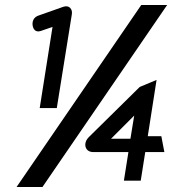

<svg xmlns="http://www.w3.org/2000/svg" viewBox="-20 -672 685 764"><path d="M110 -570C112 -558 120 -541 143 -549L189 -565L138 -242H206L266 -616C269 -635 256 -653 232 -645L133 -610C115 -604 107 -588 110 -570ZM46 72H149L645 -652H542ZM333 -126C315 -108 316 -85 329 -74C334 -70 341 -67 349 -67H491L473 47H540L558 -67H634L622 -130H568L603 -354L536 -326ZM422 -120 514 -212 499 -120Z"/></svg>

Font: Charger Pro
Style: ExBdObl
Weight: 400
Designer: Jasper
Foundry: Cannot Into Space Fonts
Version: Version 1.09